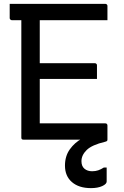

<svg xmlns="http://www.w3.org/2000/svg" viewBox="-20 -720 640 990"><path d="M30 -700H523Q527 -700 529 -698.5Q531 -697 532.5 -695Q534 -693 534 -689Q534 -669 534 -653Q534 -637 534 -616H41Q38 -616 35.5 -617.5Q33 -619 31.5 -621.5Q30 -624 30 -627Q30 -648 30 -664Q30 -680 30 -700ZM143 -394H469Q473 -394 475 -392.5Q477 -391 478.5 -389Q480 -387 480 -383Q480 -370 480 -358.5Q480 -347 480 -336Q480 -325 480 -313H143ZM101 0Q98 0 96 -0.5Q94 -1 92.5 -2.5Q91 -4 90.5 -6Q90 -8 90 -11Q90 -59 90 -119Q90 -179 90 -246.5Q90 -314 90 -384Q90 -454 90 -524.5Q90 -595 90 -659H192L185 -643Q185 -624 185 -601Q185 -578 185 -555Q185 -502 185 -443Q185 -384 185 -323Q185 -262 185 -201Q185 -140 185 -84H523Q528 -84 531 -81Q534 -78 534 -73Q534 -54 534 -36.5Q534 -19 534 0ZM477 -30Q486 -31 499.5 -24.5Q513 -18 534 0Q534 4 532 6.5Q530 9 522 11Q454 27 427 53.5Q400 80 400 111Q400 137 415.5 150Q431 163 455 163Q473 163 487 158Q501 153 515 144H530Q530 151 530 160Q530 169 530 182Q530 195 530 216Q530 229 507 239.5Q484 250 449 250Q387 250 351 219Q315 188 315 134Q315 85 340 50Q365 15 402 -5Q439 -25 477 -30Z"/></svg>

Font: RecMonoLinear Nerd Font Mono
Style: Regular
Weight: 400
Monospace: yes
Version: Version 1.085; ttfautohint (v1.8.4.7-5d5b);Nerd Fonts 3.2.1